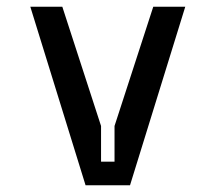

<svg xmlns="http://www.w3.org/2000/svg" viewBox="-20 -550 640 570"><path d="M70 -530H165L280 -176V-70H320V-176L435 -530H530L366 0H234Z"/></svg>

Font: Fliege Mono Thin
Style: Regular
Weight: 100
Version: Version 0.020;Glyphs 3.3 (3306)